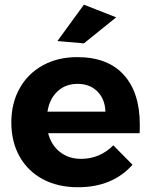

<svg xmlns="http://www.w3.org/2000/svg" viewBox="-20 -784 637 810"><path d="M180.2 -313H424.8Q422.9 -366.2 390.9 -398.2Q358.9 -430.2 307.6 -430.2Q256.3 -430.2 222.7 -398.7Q189 -367.2 180.2 -313ZM305.2 -543Q435.1 -543 502.4 -468Q569.8 -393.1 569.8 -258.8Q569.8 -234.9 568.8 -222.2H183.1Q196.3 -171.4 233.2 -142.6Q270 -113.8 321.8 -113.8Q400.9 -113.8 458 -170.9L539.1 -88.9Q454.6 5.9 309.1 5.9Q224.1 5.9 160.6 -28.1Q97.2 -62 62.5 -124Q27.8 -186 27.8 -267.6Q27.8 -349.1 63 -411.6Q98.1 -474.1 161.1 -508.5Q224.1 -543 305.2 -543ZM334 -764.2 470.2 -710.9 334 -601.1 222.2 -610.8Z"/></svg>

Font: Montserrat-SemiBold
Style: Regular
Weight: 600
Designer: Julieta Ulanovsky
Foundry: Julieta Ulanovsky
Version: Version 6.001